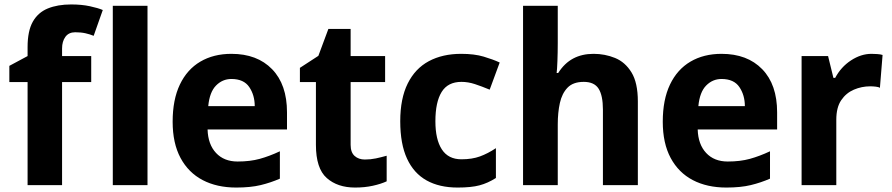

<svg xmlns="http://www.w3.org/2000/svg" viewBox="-20 -832 4009 863"><path d="M104 0V-463H22V-536L104 -580V-620Q104 -693 127.5 -734.5Q151 -776 195 -794Q239 -812 300 -812Q347 -812 384 -804Q421 -796 442 -787L401 -671Q384 -678 364 -682.5Q344 -687 318 -687Q289 -687 274 -666.5Q259 -646 259 -614V-580H390V-463H259V0ZM487 0V-806H643V0Z M1042 11Q955 11 891 -22.5Q827 -56 791.5 -122Q756 -188 756 -285Q756 -384 788.5 -452Q821 -520 880.5 -555Q940 -590 1020 -590Q1136 -590 1203 -521Q1270 -452 1270 -327V-250H913Q915 -183 951 -144.5Q987 -106 1048 -106Q1104 -106 1147.5 -118Q1191 -130 1238 -152V-29Q1197 -11 1151.5 0Q1106 11 1042 11ZM916 -355H1125Q1125 -404 1100.5 -440.5Q1076 -477 1020 -477Q980 -477 951 -447.5Q922 -418 916 -355Z M1576 11Q1497 11 1448.5 -32Q1400 -75 1400 -181V-463H1328V-527L1411 -581L1456 -702H1556V-580H1711V-463H1556V-181Q1556 -147 1574 -131Q1592 -115 1620 -115Q1646 -115 1669.5 -120Q1693 -125 1718 -132V-17Q1692 -5 1655.5 3Q1619 11 1576 11Z M2037 11Q1955 11 1897.5 -21Q1840 -53 1809.5 -119Q1779 -185 1779 -287Q1779 -389 1812.5 -456.5Q1846 -524 1907.5 -557Q1969 -590 2053 -590Q2112 -590 2154 -577.5Q2196 -565 2226 -551L2181 -429Q2145 -444 2114.5 -454Q2084 -464 2054 -464Q1993 -464 1965 -418.5Q1937 -373 1937 -287Q1937 -205 1966 -160.5Q1995 -116 2054 -116Q2102 -116 2137.5 -129Q2173 -142 2209 -166V-32Q2173 -9 2135.5 1Q2098 11 2037 11Z M2331 0V-806H2487V-639Q2487 -597 2485.5 -558Q2484 -519 2482 -504H2489Q2517 -548 2556.5 -569Q2596 -590 2648 -590Q2699 -590 2744.5 -571.5Q2790 -553 2818.5 -506.5Q2847 -460 2847 -376V0H2690V-339Q2690 -403 2670.5 -433.5Q2651 -464 2604 -464Q2556 -464 2531 -438Q2506 -412 2496.5 -369Q2487 -326 2487 -273V0Z M3245 11Q3158 11 3094 -22.5Q3030 -56 2994.5 -122Q2959 -188 2959 -285Q2959 -384 2991.5 -452Q3024 -520 3083.5 -555Q3143 -590 3223 -590Q3339 -590 3406 -521Q3473 -452 3473 -327V-250H3116Q3118 -183 3154 -144.5Q3190 -106 3251 -106Q3307 -106 3350.5 -118Q3394 -130 3441 -152V-29Q3400 -11 3354.5 0Q3309 11 3245 11ZM3119 -355H3328Q3328 -404 3303.5 -440.5Q3279 -477 3223 -477Q3183 -477 3154 -447.5Q3125 -418 3119 -355Z M3583 0V-580H3702L3726 -482H3734Q3760 -531 3805 -560.5Q3850 -590 3897 -590Q3908 -590 3923 -589Q3938 -588 3947 -585L3935 -437Q3930 -441 3916.5 -442.5Q3903 -444 3892 -444Q3853 -444 3818 -429Q3783 -414 3761 -381.5Q3739 -349 3739 -294V0Z"/></svg>

Font: Menbere
Style: Regular
Weight: 400
Designer: Aleme Tadesse
Foundry: Sorkin Type Co
Version: Version 1.000